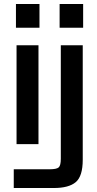

<svg xmlns="http://www.w3.org/2000/svg" viewBox="-20 -723 486 963"><path d="M60 -584V-703H178V-584ZM279 -584V-703H397V-584ZM49 220V126H229Q264 126 274.5 116.5Q285 107 285 73V-496H395V78Q395 161 360 190.5Q325 220 250 220ZM63 0V-496H173V0Z"/></svg>

Font: HostGroteskMedium
Style: Regular
Weight: 500
Designer: Doukan Karapınar based on Poppins by Indian Type Foundry, Jonny Pinhorn
Foundry: Element Type
Version: Version 1.001; ttfautohint (v1.8.4.7-5d5b)